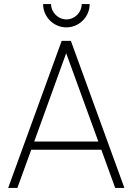

<svg xmlns="http://www.w3.org/2000/svg" viewBox="-20 -920 649 940"><path d="M305 -786C367.5 -786 419 -837.5 419 -900H380C380 -859.5 346.5 -825 305 -825C264.5 -825 230 -859.5 230 -900H191C191 -837.5 242.5 -786 305 -786ZM327 -720H282L20 0H65L133 -187H476L544 0H589ZM147.5 -227 304 -659.5 461.5 -227Z"/></svg>

Font: Vela Sans ExtLt
Style: Regular
Weight: 200
Designer: Principal design: Mikhail Sharanda - project Manrope.
Design modification: Ravid Balaliev
Foundry: Mikhail Sharanda
Version: Version 1.001